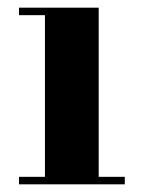

<svg xmlns="http://www.w3.org/2000/svg" viewBox="-20 -480 370 500"><path d="M237 -460V-19.5H305V0H29.5V-19.5H97V-440.5H29.5V-460Z"/></svg>

Font: Bodoni Moda 11pt
Style: Bold
Weight: 700
Designer: Owen Earl
Foundry: indestructible type
Version: Version 2.004